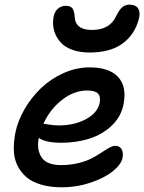

<svg xmlns="http://www.w3.org/2000/svg" viewBox="-20 -797 621 827"><path d="M366.2 -570.8Q323.7 -570.8 291.5 -582.5Q259.3 -594.2 241.2 -614.5Q223.1 -634.8 214.8 -659.4Q206.5 -684.1 209 -711.9Q211.9 -742.7 226.8 -757.3Q241.7 -772 264.2 -772Q282.7 -772 291.3 -761.7Q299.8 -751.5 301.8 -724.1Q304.7 -668 376 -668Q451.7 -668 479 -725.1Q493.2 -754.4 506.1 -765.6Q519 -776.9 538.1 -776.9Q565.9 -776.9 575.9 -758.8Q585.9 -740.7 577.1 -711.9Q559.1 -646.5 506.6 -608.6Q454.1 -570.8 366.2 -570.8ZM247.1 9.8Q195.8 9.8 156.5 -2Q117.2 -13.7 93 -34.7Q68.8 -55.7 54.7 -85Q40.5 -114.3 39.6 -149.2Q38.6 -184.1 45.9 -224.1Q56.2 -275.4 85.2 -325.9Q114.3 -376.5 156 -416.7Q197.8 -457 253.2 -481.9Q308.6 -506.8 366.2 -506.8Q449.7 -506.8 488.3 -465.8Q526.9 -424.8 512.2 -348.1Q502 -294.9 461.7 -256.3Q421.4 -217.8 365.5 -200Q309.6 -182.1 244.1 -182.1Q176.3 -182.1 147 -203.1Q137.2 -150.9 159.7 -118.4Q182.1 -85.9 243.2 -85.9Q282.7 -85.9 317.4 -94.5Q352.1 -103 375.2 -115.2Q398.4 -127.4 416.7 -139.6Q435.1 -151.9 450.2 -160.4Q465.3 -168.9 476.1 -168.9Q495.6 -168.9 503.9 -154.1Q512.2 -139.2 507.8 -117.2Q501.5 -87.4 464.6 -58.3Q427.7 -29.3 368.7 -9.8Q309.6 9.8 247.1 9.8ZM356 -407.2Q298.8 -407.2 247.3 -366.9Q195.8 -326.7 167 -264.2Q168 -264.2 190.2 -260.5Q212.4 -256.8 233.9 -256.8Q300.3 -256.8 350.1 -283.7Q399.9 -310.5 409.2 -353Q414.6 -380.9 402.1 -394Q389.6 -407.2 356 -407.2Z"/></svg>

Font: Shantell Sans Normal
Style: Italic
Weight: 500
Italic angle: -11.31°
Designer: Stephen Nixon, Anya Danilova, Shantell Martin
Foundry: Arrow Type
Version: Version 1.006;[559af2be0]